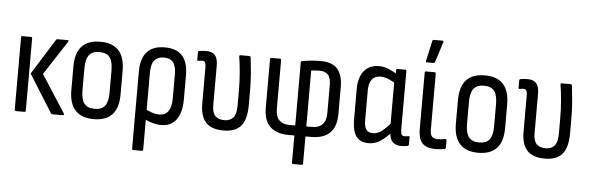

<svg xmlns="http://www.w3.org/2000/svg" viewBox="-53 -876 3812 1243"><g transform="rotate(5 1853.0 -255.0)"><path d="M302 0Q296 0 293 -5L144 -243Q138 -250 144 -258L284 -482Q288 -487 293 -487H358Q370 -487 363 -476L219 -255L376 -11Q379 -7 377 -3.5Q375 0 370 0ZM65 0Q57 0 57 -9V-478Q57 -487 65 -487H121Q129 -487 129 -478V-9Q129 0 121 0Z M571 8Q492 8 451.5 -35.5Q411 -79 411 -167V-319Q411 -408 451 -451.5Q491 -495 571 -495Q651 -495 691 -451.5Q731 -408 731 -319V-167Q731 -79 691 -35.5Q651 8 571 8ZM571 -59Q618 -59 638.5 -86Q659 -113 659 -171V-315Q659 -374 638.5 -401Q618 -428 571 -428Q525 -428 504 -401Q483 -374 483 -315V-171Q483 -113 504 -86Q525 -59 571 -59Z M844 185Q836 185 836 176V-326Q836 -409 874.5 -452Q913 -495 990 -495Q1067 -495 1104.5 -453Q1142 -411 1142 -327V-170Q1142 -85 1108 -38.5Q1074 8 1012 8Q985 8 954.5 0Q924 -8 898 -22L897 -88Q918 -76 943 -67.5Q968 -59 993 -59Q1031 -59 1050.5 -87.5Q1070 -116 1070 -171V-326Q1070 -380 1050.5 -404.5Q1031 -429 990 -429Q950 -429 929 -404.5Q908 -380 908 -324V176Q908 185 900 185Z M1415 8Q1336 8 1299.5 -32Q1263 -72 1263 -154V-387Q1263 -412 1257.5 -421Q1252 -430 1238 -430Q1232 -430 1225.5 -429Q1219 -428 1213 -427Q1206 -426 1206 -435V-481Q1206 -490 1214 -491Q1225 -493 1237.5 -494Q1250 -495 1261 -495Q1298 -495 1316.5 -474Q1335 -453 1335 -406V-150Q1335 -100 1355.5 -79.5Q1376 -59 1415 -59Q1451 -59 1471.5 -82Q1492 -105 1492 -161V-252Q1492 -321 1487 -377.5Q1482 -434 1475 -477Q1473 -487 1483 -487H1540Q1547 -487 1549 -479Q1554 -439 1559 -382Q1564 -325 1564 -258V-171Q1564 -77 1528 -34.5Q1492 8 1415 8Z M1883 185Q1875 185 1875 176V0H1837Q1759 0 1717 -40Q1675 -80 1675 -165V-478Q1675 -487 1683 -487H1739Q1747 -487 1747 -478V-163Q1747 -112 1770.5 -88.5Q1794 -65 1835 -65H1875V-474Q1875 -483 1884 -484Q1910 -489 1941.5 -492Q1973 -495 2001 -495Q2080 -495 2113.5 -454.5Q2147 -414 2147 -338V-165Q2147 -80 2105.5 -40Q2064 0 1985 0H1947V176Q1947 185 1939 185ZM1947 -65H1986Q2028 -65 2051.5 -89Q2075 -113 2075 -163V-343Q2075 -393 2056 -412.5Q2037 -432 2002 -432Q1986 -432 1972.5 -431Q1959 -430 1947 -428Z M2359 8Q2302 8 2276.5 -28Q2251 -64 2251 -137V-336Q2251 -385 2266 -420.5Q2281 -456 2310 -475.5Q2339 -495 2382 -495Q2415 -495 2449 -480.5Q2483 -466 2502 -452L2500 -390Q2475 -407 2448.5 -417.5Q2422 -428 2398 -428Q2374 -428 2357 -417Q2340 -406 2331.5 -384.5Q2323 -363 2323 -329V-139Q2323 -96 2336.5 -77.5Q2350 -59 2381 -59Q2410 -59 2438 -80.5Q2466 -102 2503 -145L2506 -81Q2470 -39 2434.5 -15.5Q2399 8 2359 8ZM2573 8Q2533 8 2513 -12.5Q2493 -33 2493 -78V-99L2489 -111V-407L2494 -435V-478Q2494 -487 2502 -487H2553Q2561 -487 2561 -478V-102Q2561 -76 2566.5 -66.5Q2572 -57 2588 -57Q2594 -57 2600 -58Q2606 -59 2612 -60Q2619 -61 2619 -52V-6Q2619 1 2611 4Q2603 5 2592 6.5Q2581 8 2573 8Z M2793 8Q2752 8 2727 -5Q2702 -18 2691 -45Q2680 -72 2680 -115V-478Q2680 -487 2688 -487H2744Q2752 -487 2752 -478V-113Q2752 -82 2764 -69.5Q2776 -57 2803 -57Q2817 -57 2828.5 -58.5Q2840 -60 2851 -62Q2859 -64 2859 -54V-7Q2859 -1 2852 2Q2841 5 2825.5 6.5Q2810 8 2793 8ZM2688 -546Q2680 -546 2682 -555L2711 -687Q2712 -691 2714 -693Q2716 -695 2721 -695H2777Q2786 -695 2783 -685L2741 -553Q2738 -546 2731 -546Z M3070 8Q2991 8 2950.5 -35.5Q2910 -79 2910 -167V-319Q2910 -408 2950 -451.5Q2990 -495 3070 -495Q3150 -495 3190 -451.5Q3230 -408 3230 -319V-167Q3230 -79 3190 -35.5Q3150 8 3070 8ZM3070 -59Q3117 -59 3137.5 -86Q3158 -113 3158 -171V-315Q3158 -374 3137.5 -401Q3117 -428 3070 -428Q3024 -428 3003 -401Q2982 -374 2982 -315V-171Q2982 -113 3003 -86Q3024 -59 3070 -59Z M3503 8Q3424 8 3387.5 -32Q3351 -72 3351 -154V-387Q3351 -412 3345.5 -421Q3340 -430 3326 -430Q3320 -430 3313.5 -429Q3307 -428 3301 -427Q3294 -426 3294 -435V-481Q3294 -490 3302 -491Q3313 -493 3325.5 -494Q3338 -495 3349 -495Q3386 -495 3404.5 -474Q3423 -453 3423 -406V-150Q3423 -100 3443.5 -79.5Q3464 -59 3503 -59Q3539 -59 3559.5 -82Q3580 -105 3580 -161V-252Q3580 -321 3575 -377.5Q3570 -434 3563 -477Q3561 -487 3571 -487H3628Q3635 -487 3637 -479Q3642 -439 3647 -382Q3652 -325 3652 -258V-171Q3652 -77 3616 -34.5Q3580 8 3503 8Z"/></g></svg>

Font: Sofia Sans Condensed
Style: Regular
Weight: 400
Designer: Botio Nikoltchev, Ani Petrova
Foundry: lettersoup
Version: Version 4.100